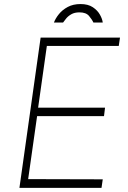

<svg xmlns="http://www.w3.org/2000/svg" viewBox="-20 -904 615 924"><path d="M73.5 0 175.5 -723H557.5L551.5 -683H205.5L163.5 -386H485.5L480.5 -345H158.5L115.5 -42L474.5 -41L468.5 0ZM239.5 -795.5Q247 -815.5 263.5 -836Q280 -856.5 306 -870.5Q332 -884.5 367.5 -884.5Q404 -884.5 426.8 -869.2Q449.5 -854 461 -833.2Q472.5 -812.5 474.5 -795.5H429.5Q423 -810 408.5 -827.2Q394 -844.5 362.5 -844.5Q338.5 -844.5 322.8 -835.2Q307 -826 297.8 -814.2Q288.5 -802.5 283.5 -795.5Z"/></svg>

Font: Public Sans Thin
Style: Italic
Weight: 100
Italic angle: -8°
Designer: The Public Sans project authors (U.S. Web Design System). Libre Franklin designed by Pablo Impallari and Rodrigo Fuenzal
Version: Version 2.000